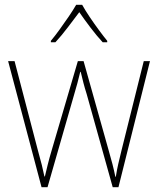

<svg xmlns="http://www.w3.org/2000/svg" viewBox="-20 -783 662 804"><path d="M343 -389Q335 -414 329.5 -435.5Q324 -457 318 -482H316Q310 -457 304 -434.5Q298 -412 291 -389L179 1H154L14 -527H41L138 -156Q149 -117 155 -92.5Q161 -68 166 -44H168Q173 -65 179.5 -92Q186 -119 198 -159L306 -527H330L434 -157Q444 -123 451 -95.5Q458 -68 463 -43H465Q470 -74 475 -95.5Q480 -117 489 -154L582 -527H608L476 1H452ZM324 -763Q336 -741 355.5 -712Q375 -683 395 -656Q415 -629 429 -612V-606H410Q385 -633 358.5 -668Q332 -703 312 -732Q291 -704 264 -668.5Q237 -633 212 -606H193V-612Q209 -631 229 -658.5Q249 -686 268 -714Q287 -742 299 -763Z"/></svg>

Font: Noto Sans Gurmukhi UI SemiCondensed Thin
Style: Regular
Weight: 100
Width: 4
Designer: Jelle Bosma - Monotype Design Team
Foundry: Monotype Imaging Inc.
Version: Version 2.004; ttfautohint (v1.8.4.7-5d5b)